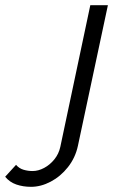

<svg xmlns="http://www.w3.org/2000/svg" viewBox="-230 -541 463 742"><path d="M-110 181Q-141 181 -167 172Q-193 163 -210 142L-168 96Q-156 110 -139 115Q-122 120 -104 120Q-82 120 -59.5 108Q-37 96 -20 75Q-3 54 3 27L119 -521H187L71 23Q61 69 32.5 105Q4 141 -34 161Q-72 181 -110 181Z"/></svg>

Font: Raleway
Style: Italic
Weight: 400
Italic angle: -12°
Designer: Matt McInerney, Pablo Impallari, Rodrigo Fuenzalida
Foundry: Matt McInerney, Pablo Impallari, Rodrigo Fuenzalida
Version: Version 4.026